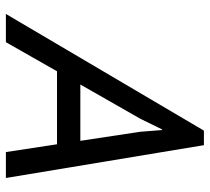

<svg xmlns="http://www.w3.org/2000/svg" viewBox="-50 -661 711 651"><g transform="rotate(90 305.5 -335.5)"><path d="M27.3 0 422.9 -671.4H472.2L583.5 0H495.6L469.2 -173.3H221.7L123 0ZM426.8 -455.1 420.9 -529.8H418.9L382.8 -456.1L266.6 -252.4H457.5Z"/></g></svg>

Font: PT Astra Sans
Style: Italic
Weight: 400
Italic angle: -16°
Designer: A.Korolkova, I. Chaeva
Foundry: ParaType Ltd
Version: Version 1.001; ttfautohint (v1.6)